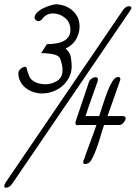

<svg xmlns="http://www.w3.org/2000/svg" viewBox="-20 -745 636 900"><path d="M397 -361Q400 -370 409.5 -376.5Q419 -383 427 -383Q439 -383 439 -372Q439 -369 437 -361V-362Q422 -318 408.5 -281.5Q395 -245 381 -201H445Q454 -228 464 -259.5Q474 -291 485 -319Q496 -347 508 -365.5Q520 -384 534 -384Q544 -384 544 -375Q544 -370 543 -368L484 -201H553Q569 -201 569 -191Q569 -182 559.5 -170.5Q550 -159 539 -159H468Q461 -140 452.5 -110.5Q444 -81 434 -53Q424 -25 413 -3.5Q402 18 392 21L393 20Q385 24 379 24Q370 24 370 15Q370 9 374 1V2Q389 -42 403 -78.5Q417 -115 432 -159H351Q349 -159 348 -158.5Q347 -158 346 -158Q333 -158 333 -170Q333 -171 333.5 -171.5Q334 -172 334 -174ZM556 -697Q568 -716 587 -716Q596 -714 596 -709Q596 -703 588 -692L38 115Q30 126 23 130.5Q16 135 8 135Q0 135 0 127Q0 122 6 111ZM179 -657Q170 -646 160 -646Q154 -646 148 -651Q142 -656 142 -662Q142 -675 154.5 -687Q167 -699 184 -707Q201 -715 218 -720Q235 -725 244 -725Q256 -725 274.5 -720Q293 -715 310.5 -703Q328 -691 340.5 -670.5Q353 -650 353 -619Q353 -591 337.5 -562.5Q322 -534 287 -517Q308 -500 312 -477Q316 -454 316 -433V-430Q315 -404 303.5 -381.5Q292 -359 273 -342.5Q254 -326 229 -316.5Q204 -307 177 -307Q155 -307 135 -314Q115 -321 99.5 -333.5Q84 -346 75 -363.5Q66 -381 66 -402Q66 -413 77 -422.5Q88 -432 99 -432Q103 -432 105 -424.5Q107 -417 110 -407Q113 -397 117.5 -386.5Q122 -376 130 -370Q155 -350 192 -350Q223 -350 248 -366Q273 -382 273 -415V-420Q273 -440 262 -470Q254 -495 173 -496L200 -538Q253 -538 281.5 -554.5Q310 -571 310 -605Q310 -641 284.5 -661.5Q259 -682 229 -682Q214 -682 202 -676.5Q190 -671 178 -657Z"/></svg>

Font: Discipuli Britannica
Style: Regular
Weight: 400
Designer: Peter Wiegel
Foundry: Peter Wiegel
Version: Version 0.001 2009